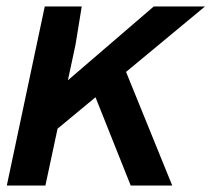

<svg xmlns="http://www.w3.org/2000/svg" viewBox="-20 -572 690 592"><path d="M109 -135 140 -282 454 -552H612ZM383 0 251 -331 357 -379 511 0ZM1 0 118 -552H232L213 -435L120 0Z"/></svg>

Font: Azeret Mono Thin Medium
Style: Italic
Weight: 500
Italic angle: -12°
Version: Version 1.002